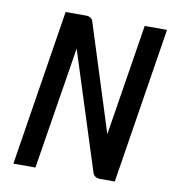

<svg xmlns="http://www.w3.org/2000/svg" viewBox="-70 -642 635 703"><g transform="rotate(10 247.5 -290.0)"><path d="M26 0H108L181 -455L321 -17C325 -6 335 0 349 0H403L495 -580H412L346 -166L220 -563C217 -574 207 -580 194 -580H118Z"/></g></svg>

Font: Charger Sport
Style: SeBdNrwObl
Weight: 600
Designer: Jasper
Foundry: Cannot Into Space Fonts
Version: Version 1.1